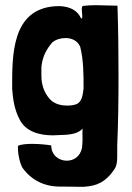

<svg xmlns="http://www.w3.org/2000/svg" viewBox="-20 -521 510 742"><path d="M210 200C247 200 274 201 293 201C302 201 309 201 313 200C346 197 387 188 424 130C432 117 433 100 433 81C433 69 433 56 433 43C437 -49 438 -140 438 -227C438 -321 437 -412 434 -499C406 -499 378 -501 350 -501C333 -501 316 -500 299 -498C297 -495 296 -490 296 -485C296 -476 298 -466 298 -459C298 -452 297 -448 293 -450C277 -487 237 -500 194 -497C23 -486 27 -303 27 -178C30 -137 36 -97 55 -61C79 -11 134 2 185 2C223 -1 273 5 299 -24C298 -10 299 5 299 18C299 28 298 39 297 50C290 85 264 100 238 100C208 100 178 79 178 41C161 38 131 35 104 35C82 35 62 37 50 42C47 63 55 106 66 126C97 171 147 200 210 200ZM274 -118C263 -114 251 -113 239 -113C212 -113 186 -121 170 -141C150 -165 140 -194 140 -228V-237C140 -250 139 -263 142 -276C147 -307 162 -334 182 -357C195 -368 214 -374 233 -374C257 -374 280 -364 290 -340C303 -289 303 -232 303 -179C300 -155 297 -126 274 -118Z"/></svg>

Font: HEYCLAY
Style: Regular
Weight: 400
Designer: Marcelo Magalhaes
Foundry: Marcelo Magalhães
Version: Version 1.300;hotconv 1.0.109;makeotfexe 2.5.65596